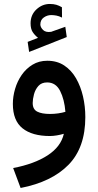

<svg xmlns="http://www.w3.org/2000/svg" viewBox="-20 -685 495 969"><path d="M171.9 -494.1Q155.3 -507.3 144.8 -523.4Q134.3 -539.6 134.3 -567.4Q134.3 -609.9 163.8 -637.5Q193.4 -665 231.4 -665Q250 -665 264.2 -660.9Q278.3 -656.7 292.5 -648.4L293 -596.2Q277.8 -604 264.4 -606.4Q251 -608.9 238.3 -608.9Q218.3 -608.9 200.9 -596.7Q183.6 -584.5 183.6 -561Q184.1 -546.9 197.5 -533.7Q210.9 -520.5 237.8 -524.4Q238.8 -524.4 240 -524.9Q241.2 -525.4 242.2 -525.9L309.6 -549.8L316.9 -498L127 -422.9L119.6 -473.6ZM410.6 -94.2Q410.6 60.1 325.7 146.7Q240.7 233.4 84 263.7L46.4 163.1Q153.3 142.6 220.5 98.9Q287.6 55.2 302.2 -9.8Q286.1 -4.9 266.8 -1.7Q247.6 1.5 231.9 1.5Q142.1 1.5 93.5 -37.6Q44.9 -76.7 44.9 -160.6Q44.9 -198.2 56.2 -236.6Q67.4 -274.9 89.6 -306.9Q111.8 -338.9 144.3 -358.6Q176.8 -378.4 218.8 -378.4Q268.1 -378.4 304.2 -354.5Q340.3 -330.6 363.8 -289.8Q387.2 -249 398.9 -198.5Q410.6 -147.9 410.6 -94.2ZM232.4 -109.9Q253.4 -109.9 273.4 -112.8Q293.5 -115.7 310.1 -120.6Q305.2 -183.1 283.4 -226.1Q261.7 -269 217.8 -269Q189.5 -269 173.6 -251Q157.7 -232.9 151.4 -208.5Q145 -184.1 145 -165Q145 -133.3 168 -121.6Q190.9 -109.9 232.4 -109.9Z"/></svg>

Font: Vazirmatn FD Medium
Style: Regular
Weight: 500
Designer: Saber Rastikerdar
Foundry: Saber Rastikerdar
Version: Version 33.003